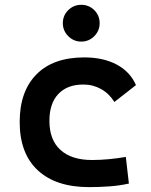

<svg xmlns="http://www.w3.org/2000/svg" viewBox="-20 -765 626 795"><path d="M349.1 9.8Q211.4 9.8 136.5 -59.8Q61.5 -129.4 61.5 -259.8Q61.5 -386.7 130.9 -457Q200.2 -527.3 329.1 -527.3Q407.7 -527.3 463.4 -497.6Q519 -467.8 543 -412.6L453.6 -342.8Q432.1 -377.4 398.7 -396.2Q365.2 -415 325.2 -415Q258.8 -415 221.7 -376Q184.6 -336.9 184.6 -264.6Q184.6 -185.5 230.5 -144Q276.4 -102.5 360.8 -102.5Q396.5 -102.5 431.9 -106Q467.3 -109.4 501 -115.2L513.7 -4.9Q473.6 3.9 431.6 6.8Q389.6 9.8 349.1 9.8ZM316.4 -592.8Q285.2 -592.8 262.7 -615.2Q240.2 -637.7 240.2 -668.9Q240.2 -701.2 262.7 -723.1Q285.2 -745.1 316.4 -745.1Q348.1 -745.1 370.4 -723.1Q392.6 -701.2 392.6 -668.9Q392.6 -637.7 370.4 -615.2Q348.1 -592.8 316.4 -592.8Z"/></svg>

Font: CaskaydiaCove NFP SemiBold
Style: Regular
Weight: 600
Designer: Aaron Bell
Foundry: Saja Typeworks
Version: Version 2111.001; VTT 6.35;Nerd Fonts 3.1.1